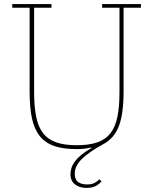

<svg xmlns="http://www.w3.org/2000/svg" viewBox="-20 -718 750 940"><path d="M404 202Q370 202 347.5 185Q325 168 325 135Q325 121 329.5 105.5Q334 90 345.5 74Q357 58 376.5 41.5Q396 25 427 7L426 4Q409 8 392.5 10Q376 12 355 12Q290 12 246 -3Q202 -18 175 -51.5Q148 -85 136.5 -138.5Q125 -192 125 -270V-680H40V-698H232V-680H147V-268Q147 -197 157 -147Q167 -97 191 -66Q215 -35 255.5 -21Q296 -7 356 -7Q416 -7 456.5 -21Q497 -35 521 -66Q545 -97 555 -147Q565 -197 565 -268V-680H480V-698H670V-680H585V-270Q585 -160 562 -100.5Q539 -41 487 -13Q417 25 381.5 59.5Q346 94 346 132Q346 161 362.5 173Q379 185 405 185Q430 185 444 177Q458 169 466 160L477 169Q467 183 449 192.5Q431 202 404 202Z"/></svg>

Font: IBM Plex Serif Thin
Style: Regular
Weight: 100
Designer: Mike Abbink, Paul van der Laan, Pieter van Rosmalen
Foundry: Bold Monday
Version: Version 3.001